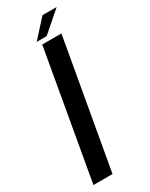

<svg xmlns="http://www.w3.org/2000/svg" viewBox="-189 -704 578 741"><g transform="rotate(-30 100.0 -333.0)"><path d="M-9.5 0 90.5 -568.5H176L75.5 0ZM77 -588 148 -666H211L121.5 -588Z"/></g></svg>

Font: Anybody
Style: Italic
Weight: 400
Italic angle: -10°
Designer: Tyler Finck
Foundry: Etcetera Type Company
Version: Version 1.010; ttfautohint (v1.8.3) -l 8 -r 50 -G 200 -x 14 